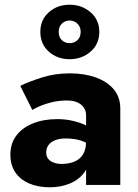

<svg xmlns="http://www.w3.org/2000/svg" viewBox="-20 -784 584 814"><path d="M176 -137Q176 -156 185.5 -169Q195 -182 213.5 -189.5Q232 -197 258 -197Q297 -197 324.5 -187.5Q352 -178 378 -159V-230Q368 -241 344.5 -252.5Q321 -264 289.5 -271.5Q258 -279 223 -279Q165 -279 120 -261Q75 -243 49.5 -209.5Q24 -176 24 -128Q24 -85 44.5 -54Q65 -23 103 -6.5Q141 10 191 10Q239 10 277.5 -6.5Q316 -23 338.5 -54.5Q361 -86 361 -130L345 -186Q345 -149 331 -128Q317 -107 293.5 -98Q270 -89 242 -89Q223 -89 208 -94.5Q193 -100 184.5 -110.5Q176 -121 176 -137ZM117 -318Q128 -325 150 -334.5Q172 -344 201.5 -351Q231 -358 264 -358Q302 -358 323.5 -340.5Q345 -323 345 -294V0H490V-324Q490 -372 462.5 -405Q435 -438 386.5 -455.5Q338 -473 276 -473Q214 -473 159.5 -456Q105 -439 66 -420ZM151 -649Q151 -597 187 -565Q223 -533 275 -533Q327 -533 364 -565Q401 -597 401 -649Q401 -700 364 -732Q327 -764 275 -764Q223 -764 187 -732Q151 -700 151 -649ZM229 -649Q229 -671 242.5 -684Q256 -697 275 -697Q294 -697 308 -684Q322 -671 322 -649Q322 -626 308 -613.5Q294 -601 275 -601Q256 -601 242.5 -613.5Q229 -626 229 -649Z"/></svg>

Font: Glinicke Jost Bold
Style: Bold
Weight: 700
Version: Version 3.710